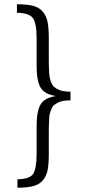

<svg xmlns="http://www.w3.org/2000/svg" viewBox="-20 -749 449 903"><path d="M62 94.2V133.8Q109.4 133.8 137.2 126Q165 118.7 182.1 98.6Q198.2 78.6 204.1 50.8Q209.5 21 209.5 -25.4V-127.4Q209.5 -154.8 210 -163.1Q210 -175.3 211.4 -192.9Q211.9 -209 215.3 -218.8Q219.2 -230 223.1 -239.3Q228.5 -251.5 235.4 -255.9Q245.1 -262.7 253.4 -267.1Q266.1 -272.9 278.8 -274.9Q291 -276.9 311.5 -276.9V-317.9Q294.4 -317.9 278.8 -320.3Q263.7 -322.8 253.9 -328.1Q244.1 -332.5 235.8 -339.4Q229 -343.8 223.1 -356Q217.8 -367.2 215.8 -376Q212.9 -385.7 211.4 -402.3Q210 -419.4 210 -432.1Q209.5 -440.4 209.5 -467.3V-569.8Q209.5 -617.2 203.6 -646Q197.8 -674.8 181.2 -694.3Q165 -713.4 135.3 -721.7Q106.9 -729 59.6 -729V-689Q116.2 -688 134.3 -664.6Q152.3 -640.6 152.3 -566.4V-437Q152.3 -368.7 170.9 -336.9Q189 -305.7 243.2 -297.4Q189 -289.1 170.9 -257.8Q152.3 -226.1 152.3 -157.7V-28.3Q152.3 45.4 135.3 69.8Q118.2 93.3 62 94.2Z"/></svg>

Font: My Font
Style: ExtraLight
Weight: 500
Designer: Vernon Adams
Foundry: newtypography
Version: Version 0.001